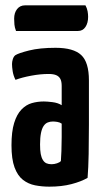

<svg xmlns="http://www.w3.org/2000/svg" viewBox="-20 -689 383 719"><path d="M165 10Q137 10 111.5 5Q86 0 66 -15.5Q46 -31 34.5 -62Q23 -93 23 -145Q23 -196 33 -228.5Q43 -261 60.5 -279Q78 -297 99.5 -303Q121 -309 144 -309Q156 -309 176.5 -306.5Q197 -304 211 -295Q211 -295 211 -307.5Q211 -320 211 -336.5Q211 -353 211 -367Q211 -384 206 -393.5Q201 -403 190.5 -407.5Q180 -412 162 -412Q131 -412 96.5 -405.5Q62 -399 38 -390Q30 -406 27.5 -422Q25 -438 25 -449Q25 -458 28 -467.5Q31 -477 37 -482Q49 -490 89 -500Q129 -510 188 -510Q255 -510 284 -483Q313 -456 313 -388V-339Q313 -282 313 -223Q313 -164 312 -112Q311 -60 308 -23Q284 -9 247.5 0.5Q211 10 165 10ZM173 -74Q183 -74 193.5 -77.5Q204 -81 208 -86Q209 -99 210 -123.5Q211 -148 211 -175.5Q211 -203 211 -226Q204 -231 194.5 -232.5Q185 -234 178 -234Q168 -234 159 -230.5Q150 -227 143.5 -217.5Q137 -208 133.5 -191Q130 -174 130 -148Q130 -126 132.5 -112.5Q135 -99 140.5 -90Q146 -81 154 -77.5Q162 -74 173 -74ZM40 -573Q35 -586 34 -597Q33 -608 33 -619Q33 -641 44 -655Q55 -669 74 -669H300Q306 -658 308 -647Q310 -636 310 -626Q310 -603 300 -588Q290 -573 272 -573Z"/></svg>

Font: Yanone Kaffeesatz ExtraLight SemiBold
Style: Regular
Weight: 600
Version: Version 2.003